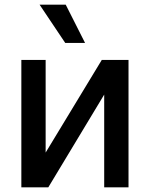

<svg xmlns="http://www.w3.org/2000/svg" viewBox="-20 -802 642 822"><path d="M175.4 -148.8 415.8 -545.5H530.2V0H426.1V-397L186.8 0H71.4V-545.5H175.4ZM259.2 -618.3 149.5 -782H261.4L344.1 -618.3Z"/></svg>

Font: Inter Zeller Medium
Style: Regular
Weight: 500
Designer: Rasmus Andersson; Joe Bland
Foundry: zeller
Version: Version 3.015;git-dec3a8cb1